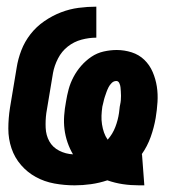

<svg xmlns="http://www.w3.org/2000/svg" viewBox="-20 -548 540 576"><path d="M397 8Q372 8 348.5 4.5Q325 1 302 -7Q278 1 253 4.5Q228 8 204 8Q173 8 143 2.5Q113 -3 87.5 -17Q62 -31 43 -53Q24 -75 14.5 -103Q5 -131 5 -162Q5 -193 10 -225L30 -345Q34 -371 44 -397Q54 -423 71.5 -445.5Q89 -468 113 -484.5Q137 -501 163 -511Q189 -521 216 -524.5Q243 -528 269 -528V-435Q247 -435 224.5 -429Q202 -423 183.5 -408.5Q165 -394 154 -372.5Q143 -351 139 -329L119 -209Q116 -187 117 -164.5Q118 -142 128 -124Q138 -106 157.5 -96Q177 -86 199 -85Q189 -102 182.5 -121Q176 -140 173.5 -160Q171 -180 172.5 -201Q174 -222 178 -243Q181 -262 186 -280.5Q191 -299 200.5 -317Q210 -335 223.5 -350.5Q237 -366 254 -377.5Q271 -389 291 -393.5Q311 -398 330 -398Q353 -398 375 -391Q397 -384 413 -368.5Q429 -353 438 -332Q447 -311 450.5 -288.5Q454 -266 452.5 -242Q451 -218 447 -194Q442 -165 432 -137Q422 -109 405 -85H406L413 8ZM303 -129Q318 -146 326 -167Q334 -188 337 -209Q338 -215 338.5 -221.5Q339 -228 340.5 -234.5Q342 -241 342.5 -247.5Q343 -254 343 -260.5Q343 -267 342.5 -273.5Q342 -280 341.5 -286Q341 -292 338 -298.5Q335 -305 329 -305Q321 -305 315 -299Q309 -293 305.5 -286Q302 -279 299.5 -272Q297 -265 294.5 -257.5Q292 -250 290.5 -242.5Q289 -235 287 -228Q285 -214 284.5 -201Q284 -188 286 -175Q288 -162 292 -150.5Q296 -139 303 -129Z"/></svg>

Font: Iosevka Term Curly Hv Obl
Style: Regular
Weight: 900
Italic angle: -9°
Designer: Belleve Invis
Foundry: Belleve Invis
Version: Version 32.3.0